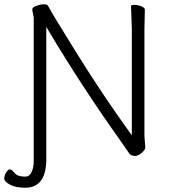

<svg xmlns="http://www.w3.org/2000/svg" viewBox="-47 -723 805 900"><path d="M170 30Q167 157 71 157Q26 157 -0.5 142.5Q-27 128 -27 113.5Q-27 99 -18 85Q-9 71 -0.5 71Q8 71 21.5 88Q35 105 71 105Q91 105 101 84Q111 63 111 31V-641L104 -678Q104 -689 124.5 -696Q145 -703 155 -703Q165 -703 169.5 -702Q174 -701 178 -696Q203 -649 320.5 -461Q438 -273 562 -101L571 -89V-589L567 -695Q567 -700 583 -700Q599 -700 615.5 -693.5Q632 -687 632 -677L630 -588V-87L634 -32Q634 -24 626 -15Q605 8 586 8Q567 8 558 -5Q549 -18 524 -54Q332 -324 179 -582L170 -597Z"/></svg>

Font: LXGW WenKai Light
Style: Regular
Weight: 300
Designer: LXGW / Fontworks Inc.
Foundry: LXGW / Fontworks Inc.
Version: Version 1.501; October 10, 2024